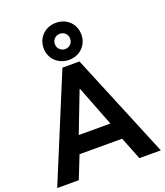

<svg xmlns="http://www.w3.org/2000/svg" viewBox="-177 -1124 1066 1241"><g transform="rotate(-20 355.5 -503.5)"><path d="M296.9 -719.7H414.1L711.9 0H564.5L502.4 -156.2H209.5L147.5 0H-1ZM225.6 -878.9Q225.6 -915 242.4 -944.3Q259.3 -973.6 289.1 -990.2Q318.8 -1006.8 355.5 -1006.8Q392.6 -1006.8 422.4 -990.2Q452.1 -973.6 468.8 -944.3Q485.4 -915 485.4 -878.9Q485.4 -843.8 468.8 -814.7Q452.1 -785.6 422.4 -768.8Q392.6 -752 355.5 -752Q319.3 -752 289.3 -768.8Q259.3 -785.6 242.4 -814.7Q225.6 -843.8 225.6 -878.9ZM408.2 -878.9Q407.7 -901.9 393.1 -916.5Q378.4 -931.2 355.5 -931.6Q333 -931.2 318.1 -916.5Q303.2 -901.9 302.7 -878.9Q303.2 -856.4 318.1 -841.6Q333 -826.7 355.5 -826.2Q378.4 -826.7 393.1 -841.6Q407.7 -856.4 408.2 -878.9ZM464.8 -274.4 357.4 -550.8H353.5L247.1 -274.4Z"/></g></svg>

Font: Reddit Sans Vanilla
Style: Bold
Weight: 700
Designer: Stephen Hutchings
Foundry: Reddit
Version: Version 1.013